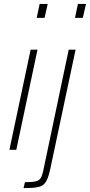

<svg xmlns="http://www.w3.org/2000/svg" viewBox="-20 -763 458 978"><path d="M167 -672 182 -743H223L207 -672ZM28 0 136 -510H171L63 0ZM362 -672 377 -743H418L402 -672ZM100 195 107 165Q142 165 160.5 161Q179 157 187 144.5Q195 132 200 108L330 -510H365L236 98Q230 126 223 144Q216 162 206.5 172.5Q197 183 182.5 187.5Q168 192 148 193.5Q128 195 100 195Z"/></svg>

Font: Saira SemiCondensed Thin
Style: Italic
Weight: 250
Width: 4
Italic angle: -12°
Designer: Hector Gatti with collaboration of the Omnibus-Type team
Foundry: Omnibus-Type
Version: Version 1.101